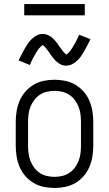

<svg xmlns="http://www.w3.org/2000/svg" viewBox="-20 -923 540 951"><path d="M250 8Q223 8 196.5 2.5Q170 -3 147 -16.5Q124 -30 106 -50.5Q88 -71 77.5 -95.5Q67 -120 62.5 -146.5Q58 -173 58 -200V-320Q58 -347 62.5 -373.5Q67 -400 77.5 -424.5Q88 -449 106 -469.5Q124 -490 147 -503.5Q170 -517 196.5 -522.5Q223 -528 250 -528Q277 -528 303.5 -522.5Q330 -517 353 -503.5Q376 -490 394 -469.5Q412 -449 422.5 -424.5Q433 -400 437.5 -373.5Q442 -347 442 -320V-200Q442 -173 437.5 -146.5Q433 -120 422.5 -95.5Q412 -71 394 -50.5Q376 -30 353 -16.5Q330 -3 303.5 2.5Q277 8 250 8ZM250 -47Q269 -47 288 -51.5Q307 -56 323 -66.5Q339 -77 350.5 -92.5Q362 -108 369 -125.5Q376 -143 378.5 -162Q381 -181 381 -200V-320Q381 -339 378.5 -358Q376 -377 369 -394.5Q362 -412 350.5 -427.5Q339 -443 323 -453.5Q307 -464 288 -468.5Q269 -473 250 -473Q231 -473 212 -468.5Q193 -464 177 -453.5Q161 -443 149.5 -427.5Q138 -412 131 -394.5Q124 -377 121.5 -358Q119 -339 119 -320V-200Q119 -181 121.5 -162Q124 -143 131 -125.5Q138 -108 149.5 -92.5Q161 -77 177 -66.5Q193 -56 212 -51.5Q231 -47 250 -47ZM308 -598Q303 -598 298 -598.5Q293 -599 288.5 -600.5Q284 -602 279.5 -604.5Q275 -607 270.5 -610Q266 -613 262.5 -616Q259 -619 255 -622.5Q251 -626 248 -630Q245 -634 241.5 -638Q238 -642 235.5 -646Q233 -650 230 -654Q227 -658 224 -662.5Q221 -667 217.5 -671.5Q214 -676 211 -680Q208 -684 205 -687.5Q202 -691 197.5 -695Q193 -699 192 -700Q191 -699 187.5 -697Q184 -695 181.5 -692Q179 -689 176 -686Q173 -683 171.5 -681Q170 -679 168.5 -676.5Q167 -674 165.5 -672Q164 -670 162.5 -667.5Q161 -665 159 -662Q157 -659 155.5 -656Q154 -653 152 -649.5Q150 -646 148 -642.5Q146 -639 144 -635.5Q142 -632 140 -628Q138 -624 136 -619.5Q134 -615 132 -610.5Q130 -606 128 -601L72 -624Q81 -642 89 -657.5Q97 -673 104.5 -685.5Q112 -698 119 -708.5Q126 -719 137.5 -730Q149 -741 162.5 -748Q176 -755 192 -755Q197 -755 202 -754Q207 -753 211.5 -751.5Q216 -750 220.5 -748Q225 -746 229.5 -743Q234 -740 237.5 -737Q241 -734 245 -730Q249 -726 252 -722.5Q255 -719 258.5 -715Q262 -711 264.5 -707Q267 -703 270 -699Q273 -695 276 -690.5Q279 -686 282.5 -681.5Q286 -677 289 -673Q292 -669 295 -665.5Q298 -662 302 -658.5Q306 -655 308 -653Q309 -653 312.5 -655.5Q316 -658 318.5 -660.5Q321 -663 324 -666.5Q327 -670 328.5 -672Q330 -674 331.5 -676Q333 -678 334.5 -680.5Q336 -683 337.5 -685.5Q339 -688 341 -690.5Q343 -693 344.5 -696.5Q346 -700 348 -703Q350 -706 352 -709.5Q354 -713 356 -717Q358 -721 360 -725Q362 -729 364 -733Q366 -737 368 -742Q370 -747 372 -751L428 -729Q419 -710 411 -695Q403 -680 395.5 -667Q388 -654 381 -644Q374 -634 362.5 -623Q351 -612 337.5 -605Q324 -598 308 -598ZM100 -847V-903H400V-847Z"/></svg>

Font: Iosevka Curly Light
Style: Regular
Weight: 300
Monospace: yes
Designer: Belleve Invis
Foundry: Belleve Invis
Version: Version 22.1.2; ttfautohint (v1.8.4)